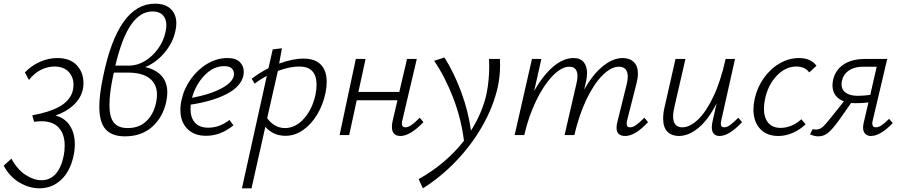

<svg xmlns="http://www.w3.org/2000/svg" viewBox="-74 -733 4893 1042"><path d="M227 -106Q278 -93 305 -51.5Q332 -10 332 49Q332 82 325 113Q307 197 257.5 243Q208 289 140 289Q85 289 32 258Q-21 227 -54 166L-12 128Q20 187 64.5 216Q109 245 151 245Q198 245 228.5 210.5Q259 176 272 111Q277 87 277 57Q277 -5 245 -40Q213 -75 150 -75Q132 -75 111 -72L101 -107Q194 -124 248 -154Q302 -184 319 -233Q325 -253 325 -273Q325 -315 298 -343.5Q271 -372 221 -372Q186 -372 150 -355Q114 -338 83 -299L61 -340Q98 -378 144 -398Q190 -418 237 -418Q306 -418 342.5 -379Q379 -340 379 -283Q379 -257 372 -235Q358 -191 320 -158Q282 -125 227 -106Z M714 -369Q772 -356 803 -321Q834 -286 834 -231Q834 -207 828 -180Q810 -97 752 -45Q694 7 604 7Q534 7 499.5 -31Q465 -69 465 -154Q465 -220 486 -319Q567 -713 767 -713Q823 -713 853 -684Q883 -655 883 -606Q883 -585 877 -561Q863 -499 818 -446Q773 -393 714 -369ZM824 -558Q829 -580 829 -595Q829 -631 809.5 -651Q790 -671 754 -671Q688 -671 638 -600Q588 -529 552 -377H627Q672 -377 713.5 -402.5Q755 -428 784.5 -469.5Q814 -511 824 -558ZM778 -218Q778 -277 737.5 -308Q697 -339 621 -339H544Q542 -332 540 -322Q520 -228 520 -163Q520 -97 544 -67.5Q568 -38 619 -38Q682 -38 721 -76Q760 -114 773 -176Q778 -201 778 -218Z M1249 -343Q1249 -337 1247 -323Q1234 -264 1158.5 -224Q1083 -184 961 -165Q960 -157 960 -141Q960 -94 984.5 -67Q1009 -40 1056 -40Q1118 -40 1171 -82L1193 -53Q1124 4 1044 4Q980 4 942.5 -34Q905 -72 905 -137Q905 -165 912 -193Q925 -253 962.5 -305Q1000 -357 1052 -387.5Q1104 -418 1160 -418Q1206 -418 1227.5 -396.5Q1249 -375 1249 -343ZM1142 -374Q1083 -374 1035 -323Q987 -272 968 -202Q1073 -222 1134.5 -257Q1196 -292 1196 -332Q1196 -349 1184 -361.5Q1172 -374 1142 -374Z M1699 -289Q1699 -263 1693 -231Q1680 -167 1648.5 -113.5Q1617 -60 1572 -28Q1527 4 1475 4Q1441 4 1413 -9Q1385 -22 1366 -45L1291 289H1239L1374 -321Q1339 -303 1308 -279L1292 -306Q1333 -337 1383 -363L1406 -465L1456 -471L1441 -388Q1514 -415 1573 -415Q1636 -415 1667.5 -382Q1699 -349 1699 -289ZM1644 -273Q1644 -372 1550 -372Q1499 -372 1434 -348L1376 -92Q1393 -67 1418 -52.5Q1443 -38 1473 -38Q1529 -38 1574.5 -88Q1620 -138 1638 -218Q1644 -248 1644 -273Z M2224 -70Q2152 5 2099 5Q2053 5 2053 -45Q2053 -61 2057 -77L2083 -189H1862L1821 0H1769L1857 -413H1910L1871 -234H2093L2135 -413H2188L2110 -82Q2107 -72 2107 -63Q2107 -42 2126 -42Q2141 -42 2159 -54.5Q2177 -67 2204 -94Z M2640 -380Q2640 -318 2627 -259Q2603 -153 2544 -49.5Q2485 54 2401 141.5Q2317 229 2221 289L2198 239Q2344 158 2444 31Q2429 -90 2384.5 -204.5Q2340 -319 2282 -403L2338 -421Q2389 -341 2428.5 -235Q2468 -129 2482 -24Q2545 -124 2567 -226Q2581 -299 2581 -372Q2581 -399 2580 -413H2639Q2640 -402 2640 -380Z M3443 -70Q3373 5 3319 5Q3272 5 3272 -40Q3272 -54 3276 -69L3328 -279Q3333 -302 3333 -316Q3333 -343 3321 -357Q3309 -371 3285 -371Q3243 -371 3196.5 -325Q3150 -279 3109.5 -195Q3069 -111 3043 0H2990L3055 -282Q3060 -305 3060 -319Q3060 -371 3016 -371Q2973 -371 2924.5 -320.5Q2876 -270 2835.5 -186Q2795 -102 2773 -7L2771 0H2719L2813 -413H2864L2825 -239Q2872 -323 2927.5 -370.5Q2983 -418 3039 -418Q3075 -418 3093.5 -396Q3112 -374 3112 -336Q3112 -314 3106 -288L3096 -246Q3142 -328 3197 -373Q3252 -418 3305 -418Q3343 -418 3365.5 -396.5Q3388 -375 3388 -334Q3388 -310 3381 -283L3330 -82Q3327 -70 3327 -61Q3327 -42 3345 -42Q3361 -42 3379 -55Q3397 -68 3423 -94Z M3953 -70Q3883 5 3831 5Q3811 5 3800 -7Q3789 -19 3789 -42Q3789 -54 3792 -69L3815 -172Q3770 -83 3716.5 -39Q3663 5 3610 5Q3572 5 3548.5 -18Q3525 -41 3525 -90Q3525 -121 3533 -153L3592 -413H3646L3587 -157Q3579 -123 3579 -102Q3579 -42 3629 -42Q3669 -42 3713 -83Q3757 -124 3797 -207.5Q3837 -291 3864 -413H3915L3841 -82Q3838 -70 3838 -61Q3838 -42 3856 -42Q3871 -42 3889 -55Q3907 -68 3933 -94Z M4248 -372Q4189 -372 4141.5 -322Q4094 -272 4078 -196Q4072 -168 4072 -143Q4072 -94 4095.5 -66.5Q4119 -39 4162 -39Q4193 -39 4222.5 -51.5Q4252 -64 4275 -86L4298 -58Q4267 -29 4228.5 -12Q4190 5 4150 5Q4087 5 4051 -34Q4015 -73 4015 -139Q4015 -165 4021 -193Q4034 -256 4070 -307.5Q4106 -359 4156.5 -388.5Q4207 -418 4262 -418Q4327 -418 4357 -376L4318 -340Q4294 -372 4248 -372Z M4771 -65Q4704 5 4652 5Q4633 5 4621.5 -7Q4610 -19 4610 -41Q4610 -52 4613 -65L4639 -177Q4607 -173 4568 -173Q4553 -173 4545 -174L4484 -87Q4446 -34 4422 -13.5Q4398 7 4366 7Q4346 7 4322 -4L4336 -32Q4346 -30 4355 -30Q4376 -30 4393 -46Q4410 -62 4450 -113L4506 -183Q4476 -194 4460 -216Q4444 -238 4444 -269Q4444 -283 4447 -298Q4459 -353 4504 -383Q4549 -413 4620 -413H4741L4663 -82Q4660 -72 4660 -63Q4660 -42 4679 -42Q4694 -42 4710.5 -53Q4727 -64 4751 -88ZM4649 -218 4684 -371H4610Q4563 -371 4533 -350.5Q4503 -330 4495 -294Q4493 -282 4493 -277Q4493 -246 4516.5 -229.5Q4540 -213 4581 -213Q4611 -213 4649 -218Z"/></svg>

Font: Ysabeau Infant Semilight
Style: Italic
Weight: 300
Italic angle: -12°
Designer: Christian Thalmann (Catharsis Fonts)
Version: Version 0.003